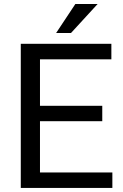

<svg xmlns="http://www.w3.org/2000/svg" viewBox="-20 -927 608 947"><path d="M82.5 0ZM534.2 -76.2V0H158.7H82.5V-710.9H177.2H529.3V-634.3H177.2V-405.3H484.4V-329.1H177.2V-76.2ZM461.4 -907.2 330.1 -764.2H256.8L351.6 -907.2Z"/></svg>

Font: Heebo
Style: Regular
Weight: 400
Designer: Oded Ezer
Foundry: Meir Sadan
Version: Version 2.001; ttfautohint (v1.5.14-ce02) -l 8 -r 50 -G 200 